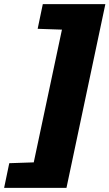

<svg xmlns="http://www.w3.org/2000/svg" viewBox="-68 -763 532 933"><path d="M-48 150 -23 30 96 26 233 -619 115 -623 140 -743H444L255 150Z"/></svg>

Font: Saira Thin Black
Style: Italic
Weight: 900
Italic angle: -12°
Version: Version 1.101